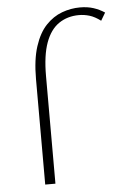

<svg xmlns="http://www.w3.org/2000/svg" viewBox="-52 -749 512 787"><g transform="rotate(-5 204.0 -355.5)"><path d="M102 0V-434Q102 -514 119.5 -568Q137 -622 166.5 -653Q196 -684 232.5 -697.5Q269 -711 307 -711Q338 -711 362.5 -703Q387 -695 408 -681L389 -649Q365 -667 343.5 -673.5Q322 -680 300 -680Q253 -680 217.5 -656Q182 -632 163 -580Q144 -528 144 -443V0Z"/></g></svg>

Font: Ysabeau Office ExtraLight
Style: Regular
Weight: 250
Designer: Christian Thalmann (Catharsis Fonts)
Version: Version 2.001;gftools[0.9.30]; featfreeze: tnum,lnum,ss02